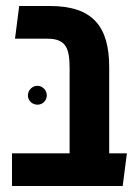

<svg xmlns="http://www.w3.org/2000/svg" viewBox="-20 -620 463 640"><path d="M20 0H389L403 -109H344V-396C344 -531 290 -600 146 -600H44L30 -491H138C200 -491 212 -459 212 -393V-109H20ZM105 -271C122 -271 136 -285 136 -302C136 -319 122 -334 105 -334C87 -334 73 -319 73 -302C73 -285 87 -271 105 -271Z"/></svg>

Font: Noto Sans Hebrew ExtraCondensed SemiBold
Style: Regular
Weight: 600
Width: 2
Designer: Ben Nathan
Foundry: Google LLC
Version: Version 3.001